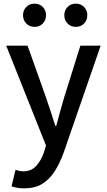

<svg xmlns="http://www.w3.org/2000/svg" viewBox="-20 -801 584 1051"><path d="M113 230Q91 230 74.5 227Q58 224 43 219L65 129Q73 131 84 134Q95 137 106 137Q151 137 178 107.5Q205 78 220 34L232 -4L14 -551H131L232 -267Q245 -230 257.5 -190.5Q270 -151 283 -112H288Q298 -150 309 -190Q320 -230 331 -267L420 -551H531L329 33Q308 92 279.5 136.5Q251 181 211 205.5Q171 230 113 230ZM169 -654Q141 -654 123.5 -672.5Q106 -691 106 -718Q106 -744 123.5 -762.5Q141 -781 169 -781Q197 -781 214.5 -762.5Q232 -744 232 -718Q232 -691 214.5 -672.5Q197 -654 169 -654ZM395 -654Q367 -654 349.5 -672.5Q332 -691 332 -718Q332 -744 349.5 -762.5Q367 -781 395 -781Q423 -781 440.5 -762.5Q458 -744 458 -718Q458 -691 440.5 -672.5Q423 -654 395 -654Z"/></svg>

Font: Noto Sans SC Medium
Style: Regular
Weight: 500
Designer: Ryoko NISHIZUKA  (kana, bopomofo & ideographs); Paul D. Hunt (Latin, Greek & Cyrillic); Sandoll Communications , Soo-you
Foundry: Adobe
Version: Version 2.004-H2;hotconv 1.0.118;makeotfexe 2.5.65603